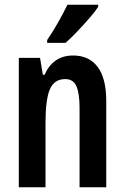

<svg xmlns="http://www.w3.org/2000/svg" viewBox="-20 -786 524 806"><path d="M287 -553Q354 -553 390 -505Q426 -457 426 -362V0H314V-333Q314 -393 301 -423.5Q288 -454 254 -454Q208 -454 189.5 -411.5Q171 -369 171 -269V0H59V-543H148L160 -472H167Q203 -553 287 -553ZM392 -757Q379 -737 355 -709.5Q331 -682 304.5 -654Q278 -626 255 -606H178V-618Q205 -658 226 -695.5Q247 -733 263 -766H392Z"/></svg>

Font: Noto Sans Lao UI ExtCond SemBd
Style: Regular
Weight: 600
Width: 2
Designer: Monotype Design Team
Foundry: Monotype Imaging Inc.
Version: Version 2.000; ttfautohint (v1.8.4.7-5d5b)